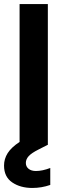

<svg xmlns="http://www.w3.org/2000/svg" viewBox="-28 -718 326 951"><path d="M150 129Q182 129 221 114V198Q178 213 132 213Q73 213 32.5 185.5Q-8 158 -8 102Q-8 69 10 40.5Q28 12 69 -15V-698H209V0H207L162 23Q128 40 114 55.5Q100 71 100 89Q100 107 113.5 118Q127 129 150 129Z"/></svg>

Font: MSTAGE SemiBold
Style: Regular
Weight: 600
Designer: Ninad Kale (Devanagari), Jonny Pinhorn (Latin)
Foundry: Indian Type Foundry
Version: 4.004